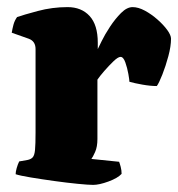

<svg xmlns="http://www.w3.org/2000/svg" viewBox="-20 -520 501 540"><path d="M242 0Q229 0 198.5 -3Q168 -6 132 -11Q96 -16 66 -21Q36 -26 24 -30Q24 -37 27 -47.5Q30 -58 34 -66L57 -70Q67 -72 72 -77.5Q77 -83 78.5 -98.5Q80 -114 80 -147V-382Q80 -404 61 -411L13 -428Q15 -440 18 -451Q21 -462 28 -472Q45 -478 86 -489Q127 -500 170 -500Q209 -500 232 -475Q255 -450 255 -400V-382Q257 -386 266 -404.5Q275 -423 289.5 -445Q304 -467 320.5 -483.5Q337 -500 353 -500Q369 -500 387.5 -490Q406 -480 423 -465Q440 -450 450.5 -435.5Q461 -421 461 -411Q461 -390 453.5 -362Q446 -334 436.5 -310Q427 -286 421 -278Q403 -278 380.5 -282Q358 -286 344 -290Q344 -295 341 -312Q338 -329 332.5 -344.5Q327 -360 319 -360Q312 -360 299 -347.5Q286 -335 273 -320Q260 -305 254 -296V-129Q254 -107 247.5 -92.5Q241 -78 237 -73L315 -65Q317 -60 319.5 -50.5Q322 -41 322 -31Q311 -19 285 -9.5Q259 0 242 0Z"/></svg>

Font: Texturina Black
Style: Regular
Weight: 900
Designer: Guillermo Torres Carreño
Foundry: Omnibus-Type
Version: Version 1.002; ttfautohint (v1.8.3)